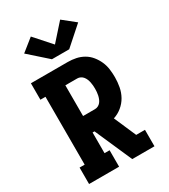

<svg xmlns="http://www.w3.org/2000/svg" viewBox="-235 -1102 1070 1213"><g transform="rotate(-30 300.0 -495.5)"><path d="M46 0V-120H83V-615H46V-735H315Q345 -735 374 -729Q403 -723 429 -708Q455 -693 474 -669.5Q493 -646 505 -619Q517 -592 521 -562.5Q525 -533 525 -503Q525 -468 518.5 -433Q512 -398 495 -367.5Q478 -337 450 -314Q422 -291 389 -281L459 -120H523V0H361L242 -271H228V-120H265V0ZM228 -391H315Q327 -391 338 -396.5Q349 -402 356.5 -411.5Q364 -421 368.5 -432.5Q373 -444 375.5 -455.5Q378 -467 379 -479Q380 -491 380 -503Q380 -515 379 -527Q378 -539 375.5 -551Q373 -563 368.5 -574Q364 -585 356.5 -594.5Q349 -604 338 -609.5Q327 -615 315 -615H228ZM237 -800 103 -919 193 -991 300 -871 407 -991 497 -919 363 -800Z"/></g></svg>

Font: Iosevka Slab Heavy Extended
Style: Regular
Weight: 900
Width: 7
Monospace: yes
Designer: Belleve Invis
Foundry: Belleve Invis
Version: Version 11.1.0; ttfautohint (v1.8.3)